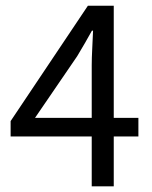

<svg xmlns="http://www.w3.org/2000/svg" viewBox="-20 -658 537 678"><path d="M303.9 0V-427.4Q303.9 -452.5 305.8 -488.5Q307.6 -524.6 308.6 -549.6H304.6Q292.6 -527.3 279.6 -505.4Q266.6 -483.6 252.6 -459.6L103.6 -241.7H468.7V-176.1H17.5V-230.4L290.4 -637.8H381.7V0Z"/></svg>

Font: Source Sans 3
Style: Regular
Weight: 200
Designer: Paul D. Hunt
Foundry: Adobe
Version: Version 3.046;hotconv 1.0.118;makeotfexe 2.5.65603